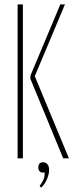

<svg xmlns="http://www.w3.org/2000/svg" viewBox="-20 -719 343 872"><path d="M84 0H60V-699H84ZM118 -361V-375L254 -699H275L138 -373L293 0H267ZM183 64Q181 65 177 65Q154 65 154 41Q154 18 176 18Q188 18 195.5 27Q203 36 203 53Q203 72 193 95.5Q183 119 167 133L160 126Q174 106 178.5 94Q183 82 183 64Z"/></svg>

Font: Moniqa Thin Paragraph
Style: Regular
Weight: 100
Designer: Rajesh Rajput
Foundry: Rajesh Rajput
Version: Version 1.000